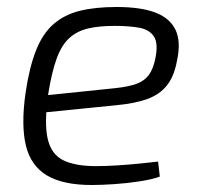

<svg xmlns="http://www.w3.org/2000/svg" viewBox="-20 -517 573 549"><path d="M313 -497Q383 -497 424.5 -481Q466 -465 482 -431.5Q498 -398 486 -343Q478 -299 457.5 -273Q437 -247 401.5 -234Q366 -221 311 -216L72 -192L78 -241L310 -265Q347 -269 369.5 -277Q392 -285 405 -302Q418 -319 424 -349Q433 -392 420.5 -412Q408 -432 379 -437.5Q350 -443 308 -443Q263 -443 231.5 -435.5Q200 -428 178 -408Q156 -388 142 -349.5Q128 -311 118 -249Q106 -164 116.5 -119.5Q127 -75 161.5 -58.5Q196 -42 254 -42Q282 -42 314 -44Q346 -46 376.5 -49Q407 -52 432 -55L437 -12Q415 -4 379.5 1.5Q344 7 307 9.5Q270 12 242 12Q160 12 114 -15.5Q68 -43 54 -101Q40 -159 53 -251Q64 -325 83 -373Q102 -421 133 -448Q164 -475 208 -486Q252 -497 313 -497Z"/></svg>

Font: Exo 2 Light
Style: Italic
Weight: 300
Italic angle: -8°
Designer: Natanael Gama
Foundry: Natanael Gama
Version: Version 2.010